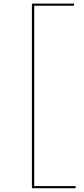

<svg xmlns="http://www.w3.org/2000/svg" viewBox="-20 -810 456 1041"><path d="M381 -790.5V-779H165.5V199H390V210.5H153V-790.5Z"/></svg>

Font: Hepta Slab ExtraLight Thin
Style: Regular
Weight: 250
Version: Version 1.102